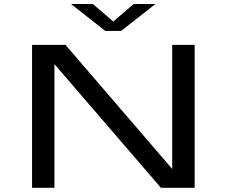

<svg xmlns="http://www.w3.org/2000/svg" viewBox="-20 -920 1140 940"><path d="M137 -0.5V-700.5H300.5L823 -93V-700.5H933V-0.5H768L246.5 -606V-0.5ZM327.5 -900.5H434.5L534.5 -814.5L634.5 -900.5H741L573 -768.5H495.5Z"/></svg>

Font: Trispace Expanded
Style: Regular
Weight: 400
Width: 7
Designer: Tyler Finck
Foundry: Etcetera Type Company
Version: Version 1.210; ttfautohint (v1.8.3)